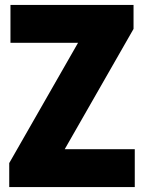

<svg xmlns="http://www.w3.org/2000/svg" viewBox="-20 -760 585 780"><path d="M17.5 0V-97.5L297 -586H22.5V-740H522.5V-642.5L243 -154H527.5V0Z"/></svg>

Font: Encode Sans Cnd XBd
Style: Regular
Weight: 800
Width: 3
Designer: Multiple Designers
Foundry: Impallari Type
Version: Version 3.002; ttfautohint (v1.8.3) -l 8 -r 50 -G 200 -x 14 